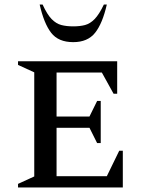

<svg xmlns="http://www.w3.org/2000/svg" viewBox="-20 -832 631 852"><path d="M60 0V-16L132 -49V-511L60 -544V-560H500V-416H484L432 -510H231V-315H377L411 -384H427V-197H411L377 -265H231V-50H454L509 -163H525V0ZM305 -645Q239 -645 207 -686.5Q175 -728 156 -812H169Q189 -768 209 -747.5Q229 -727 252 -721Q275 -715 305 -715Q335 -715 357.5 -721Q380 -727 400 -747.5Q420 -768 441 -812H454Q435 -728 402 -686.5Q369 -645 305 -645Z"/></svg>

Font: Spectral SC Medium
Style: Regular
Weight: 500
Designer: Jean-Baptiste Levee
Foundry: Production Type
Version: Version 2.001